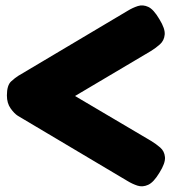

<svg xmlns="http://www.w3.org/2000/svg" viewBox="-20 -668 623 696"><path d="M442 -12 45 -248Q32 -256 18.5 -275Q5 -294 5 -322Q5 -359 20.5 -373Q36 -387 46 -393L443 -629Q461 -640 479.5 -646Q498 -652 517.5 -643Q537 -634 558 -598Q579 -564 577 -542.5Q575 -521 560 -507.5Q545 -494 527 -483L252 -320L528 -157Q546 -146 561 -133Q576 -120 578 -98.5Q580 -77 558 -42Q537 -7 517 2Q497 11 478.5 5Q460 -1 442 -12Z"/></svg>

Font: Fredoka
Style: Bold
Weight: 700
Designer: Ben Nathan
Foundry: Milena B. Brandão, Ben Nathan
Version: Version 2.001